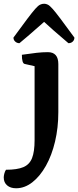

<svg xmlns="http://www.w3.org/2000/svg" viewBox="-76 -737 418 1027"><path d="M10 270Q-20 270 -38 254.5Q-56 239 -56 212Q-56 204 -53 192Q-50 180 -44 171Q16 171 49 157Q82 143 95.5 108.5Q109 74 109 13V-383L56 -395Q41 -398 41 -444Q89 -451 120 -454.5Q151 -458 180 -458Q236 -458 236 -394V-137Q236 -54 218.5 20Q201 94 169.5 150Q138 206 97 238Q56 270 10 270ZM160 -717Q170 -717 180 -712Q190 -707 205.5 -689.5Q221 -672 248.5 -635.5Q276 -599 322 -536Q322 -523 313 -514.5Q304 -506 290 -506Q243 -546 211 -574Q179 -602 160 -620Q139 -602 107.5 -574Q76 -546 28 -506Q15 -506 5.5 -514.5Q-4 -523 -4 -536Q42 -599 69.5 -635.5Q97 -672 112.5 -689.5Q128 -707 138.5 -712Q149 -717 160 -717Z"/></svg>

Font: Petrona
Style: Bold
Weight: 700
Designer: Ringo R. Seeber
Foundry: Ringo R. Seeber
Version: Version 2.001; ttfautohint (v1.8.3)